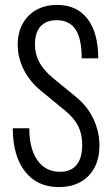

<svg xmlns="http://www.w3.org/2000/svg" viewBox="-20 -751 454 780"><path d="M219 9Q131 9 81.5 -54.5Q32 -118 32 -230H99Q99 -147 132 -100Q165 -53 224 -53Q268 -53 291 -81Q314 -109 314 -163Q314 -206 297.5 -239Q281 -272 244 -302L149 -380Q102 -418 77 -467Q52 -516 52 -569Q52 -618 72 -654.5Q92 -691 128 -711Q164 -731 212 -731Q292 -731 335.5 -674.5Q379 -618 379 -514H312Q312 -593 287 -631Q262 -669 210 -669Q167 -669 144.5 -643.5Q122 -618 122 -571Q122 -531 139.5 -498.5Q157 -466 194 -435L289 -357Q335 -320 359.5 -268Q384 -216 384 -160Q384 -82 339.5 -36.5Q295 9 219 9Z"/></svg>

Font: Instrument Sans Condensed
Style: Regular
Weight: 400
Width: 3
Designer: Rodrigo Fuenzalida
Foundry: fragTYPE
Version: Version 1.000;gftools[0.9.28]